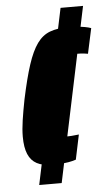

<svg xmlns="http://www.w3.org/2000/svg" viewBox="-52 -731 442 774"><g transform="rotate(-5 169.5 -344.0)"><path d="M134 -69Q96 -69 72.5 -81.5Q49 -94 37.5 -121Q26 -148 26 -192Q26 -221 31.5 -258Q37 -295 46 -341Q64 -426 81.5 -479.5Q99 -533 120.5 -563Q142 -593 172.5 -604.5Q203 -616 248 -616Q266 -616 282.5 -614.5Q299 -613 313.5 -610.5Q328 -608 339 -604L317 -502Q300 -505 287 -505.5Q274 -506 264 -506Q245 -506 232.5 -502Q220 -498 211 -482.5Q202 -467 193 -433.5Q184 -400 173 -342Q163 -294 157 -263.5Q151 -233 151 -214Q151 -197 156 -189Q161 -181 171.5 -179Q182 -177 197 -177Q208 -177 222 -178Q236 -179 252 -181L231 -81Q216 -76 201 -73.5Q186 -71 169.5 -70Q153 -69 134 -69ZM75 8 223 -696H314L166 8Z"/></g></svg>

Font: Saira ExtraCondensed ExtraBold
Style: Italic
Weight: 800
Width: 2
Italic angle: -12°
Designer: Hector Gatti with collaboration of the Omnibus-Type team
Foundry: Omnibus-Type
Version: Version 1.101